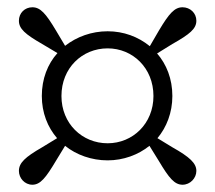

<svg xmlns="http://www.w3.org/2000/svg" viewBox="-20 -624 591 528"><path d="M276 -230C206 -230 149 -284 149 -360C149 -437 206 -491 276 -491C345 -491 402 -437 402 -360C402 -284 345 -230 276 -230ZM413 -244C438 -274 454 -314 454 -360C454 -407 438 -447 412 -477L454 -503C502 -530 520 -545 520 -567C520 -588 503 -604 482 -604C460 -604 445 -587 417 -540L392 -497C360 -523 320 -538 276 -538C232 -538 191 -523 159 -498L134 -540C106 -587 91 -604 69 -604C48 -604 32 -588 32 -567C32 -545 49 -530 96 -503L138 -478C111 -448 95 -407 95 -360C95 -314 111 -274 137 -244L96 -219C49 -192 32 -176 32 -154C32 -134 48 -116 69 -116C91 -116 106 -135 134 -182L159 -223C190 -198 232 -183 276 -183C319 -183 360 -198 391 -223L417 -181C445 -134 460 -116 482 -116C503 -116 520 -134 520 -154C520 -175 502 -192 454 -219Z"/></svg>

Font: Noto Serif CJK JP Medium
Style: Regular
Weight: 500
Designer: Ryoko NISHIZUKA 西塚涼子 (kana & ideographs); Frank Grießhammer (Latin, Greek & Cyrillic); Wenlong ZHANG 张文龙 (bopomofo); San
Foundry: Adobe Systems Incorporated
Version: Version 1.000;PS 1;hotconv 16.6.53;makeotf.lib2.5.65590